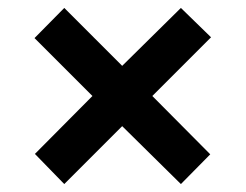

<svg xmlns="http://www.w3.org/2000/svg" viewBox="-20 -595 621 484"><path d="M436 -575 512 -501 364 -353 510 -206 436 -131 288 -277 142 -131 68 -207 213 -353 67 -499 142 -575 288 -429Z"/></svg>

Font: Noto Sans Lao UI
Style: Regular
Weight: 400
Designer: Monotype Design Team
Foundry: Monotype Imaging Inc.
Version: Version 2.000